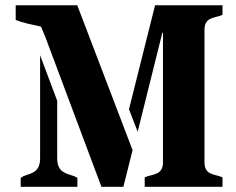

<svg xmlns="http://www.w3.org/2000/svg" viewBox="-20 -714 902 734"><path d="M198.7 -328.6V-107.9Q198.7 -68.4 225.6 -54.7Q236.8 -48.3 250.2 -44.9Q263.7 -41.5 275.9 -34.2V0H59.1V-34.2Q69.3 -41.5 82.3 -45.2Q95.2 -48.8 106.4 -54.7Q133.3 -68.4 133.3 -107.9V-502.9ZM151.9 -576.2Q143.6 -596.7 136.7 -612.3Q124 -615.2 110.6 -618.2Q97.2 -621.1 84 -624Q55.7 -631.3 40 -637.7V-693.8H275.4L486.8 -140.1L451.7 0H367.7ZM473.1 -296.4 572.8 -693.8H830.6V-657.2Q817.4 -651.9 805.2 -649.2Q793 -646.5 783.2 -641.6Q761.7 -630.9 761.7 -600.1V-92.8Q761.7 -62.5 783.2 -51.8Q793 -46.9 805.2 -44.2Q817.4 -41.5 830.6 -36.1V0H533.2V-36.1Q546.4 -41.5 558.8 -44.2Q571.3 -46.9 581.1 -51.8Q603 -62.5 603 -92.8V-588.9H600.6L506.3 -210.4Z"/></svg>

Font: Stardos Stencil
Style: Bold
Weight: 700
Designer: vernon adams
Foundry: vernon adams
Version: Version 1.000